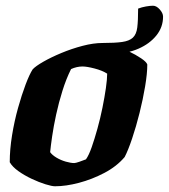

<svg xmlns="http://www.w3.org/2000/svg" viewBox="-20 -650 589 670"><path d="M172 0Q161 0 138.5 -7Q116 -14 90.5 -26Q65 -38 44 -53Q23 -68 14 -84Q14 -128 22 -177.5Q30 -227 43 -273.5Q56 -320 69.5 -355.5Q83 -391 94 -408Q104 -419 131 -434.5Q158 -450 194 -465Q230 -480 268 -490Q306 -500 338 -500Q353 -500 377.5 -492Q402 -484 428 -471.5Q454 -459 472.5 -446.5Q491 -434 494 -425Q494 -394 486.5 -349Q479 -304 467 -256Q455 -208 441 -166.5Q427 -125 415 -102Q387 -69 344 -46.5Q301 -24 255.5 -12Q210 0 172 0ZM239 -81Q244 -81 257 -85.5Q270 -90 280 -94Q290 -108 300 -136.5Q310 -165 320 -201Q330 -237 337.5 -274Q345 -311 349.5 -342.5Q354 -374 354 -393Q337 -404 310 -411Q283 -418 268 -418Q248 -418 228 -409Q211 -375 198 -333.5Q185 -292 176 -250.5Q167 -209 162 -174.5Q157 -140 155 -119Q162 -109 177 -100Q192 -91 209.5 -86Q227 -81 239 -81ZM375 -463Q367 -463 357.5 -464Q348 -465 338 -468V-500Q381 -500 406 -503.5Q431 -507 443.5 -518.5Q456 -530 459 -554Q462 -578 462 -620Q475 -625 489.5 -627.5Q504 -630 514 -630Q526 -630 537.5 -617Q549 -604 549 -592Q549 -555 525.5 -526Q502 -497 463 -480Q424 -463 375 -463Z"/></svg>

Font: Texturina Black
Style: Italic
Weight: 900
Italic angle: -11°
Designer: Guillermo Torres Carreño
Foundry: Omnibus-Type
Version: Version 1.002; ttfautohint (v1.8.3)